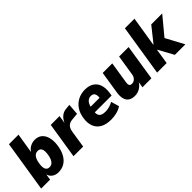

<svg xmlns="http://www.w3.org/2000/svg" viewBox="120 -1598 2501 2501"><g transform="rotate(-45 1370.5 -347.0)"><path d="M324 11Q273 11 236.5 -15Q200 -41 188 -90H191L178 0H13L125 -705H301L254 -416H247Q264 -446 287.5 -466.5Q311 -487 340.5 -498Q370 -509 401 -509Q464 -509 503 -475.5Q542 -442 557 -383Q572 -324 562 -248Q551 -166 519 -107.5Q487 -49 438 -19Q389 11 324 11ZM288 -119Q316 -119 336 -134Q356 -149 369.5 -179.5Q383 -210 389 -255Q398 -319 382 -349Q366 -379 327 -379Q300 -379 279.5 -364Q259 -349 245.5 -319Q232 -289 226 -244Q217 -180 233 -149.5Q249 -119 288 -119Z M609 0 688 -498H850L831 -375H828Q848 -433 888.5 -468Q929 -503 988 -506L1044 -511L1032 -358L929 -348Q900 -345 878.5 -332.5Q857 -320 843.5 -297Q830 -274 824 -239L787 0Z M1295 11Q1203 11 1145.5 -21.5Q1088 -54 1064 -113.5Q1040 -173 1051 -252Q1061 -333 1098.5 -390Q1136 -447 1195 -478Q1254 -509 1327 -509Q1401 -509 1449 -478Q1497 -447 1517 -389.5Q1537 -332 1525 -250L1519 -208H1189L1202 -298H1401L1386 -283Q1392 -323 1386.5 -347.5Q1381 -372 1365 -384Q1349 -396 1323 -396Q1295 -396 1273.5 -382Q1252 -368 1238 -340.5Q1224 -313 1217 -272L1212 -236Q1205 -195 1213 -168Q1221 -141 1246.5 -128Q1272 -115 1315 -115Q1350 -115 1388 -125.5Q1426 -136 1456 -154L1489 -42Q1446 -13 1396 -1Q1346 11 1295 11Z M1732 11Q1679 11 1645 -11Q1611 -33 1598.5 -77.5Q1586 -122 1596 -189L1645 -498H1821L1774 -199Q1770 -174 1773 -158Q1776 -142 1787.5 -135Q1799 -128 1816 -128Q1837 -128 1855 -138.5Q1873 -149 1886 -168.5Q1899 -188 1902 -213L1947 -498H2122L2044 0H1879L1894 -91H1898Q1872 -42 1827.5 -15.5Q1783 11 1732 11Z M2149 0 2261 -705H2437L2371 -292H2375L2539 -498H2741L2518 -229L2516 -287L2670 0H2476L2362 -209H2358L2325 0Z"/></g></svg>

Font: Nunito Sans 10pt SemiCondensed Black
Style: Italic
Weight: 900
Width: 4
Italic angle: -9°
Designer: Vernon Adams
Foundry: Vernon Adams
Version: Version 3.101;gftools[0.9.27]